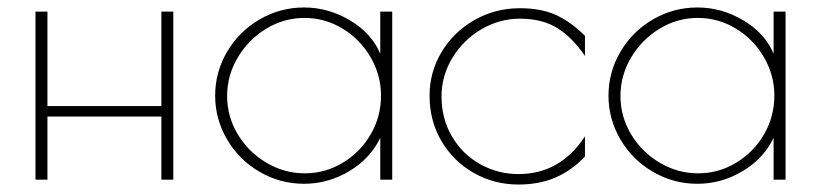

<svg xmlns="http://www.w3.org/2000/svg" viewBox="-20 -481 2186 514"><path d="M75 -450H107V-197H412V-450H444V0H412V-169H107V0H75Z M556 -225Q556 -288 588 -342.5Q620 -397 675 -429Q730 -461 794 -461Q859 -461 917 -426.5Q975 -392 998 -337V-450H1030V0H998V-112Q971 -56 914.5 -22.5Q858 11 794 11Q730 11 675 -21Q620 -53 588 -107.5Q556 -162 556 -225ZM1000 -225Q1000 -280 972 -328Q944 -376 897 -404.5Q850 -433 795 -433Q740 -433 692.5 -404Q645 -375 616.5 -327Q588 -279 588 -224Q588 -169 616.5 -121.5Q645 -74 693 -45.5Q741 -17 796 -17Q851 -17 898 -45.5Q945 -74 972.5 -121.5Q1000 -169 1000 -225Z M1130 -225Q1130 -288 1162 -341.5Q1194 -395 1249.5 -427Q1305 -459 1372 -459Q1428 -459 1468 -441Q1508 -423 1546 -385V-331Q1513 -380 1472.5 -405.5Q1432 -431 1372 -431Q1317 -431 1268.5 -402.5Q1220 -374 1191 -326Q1162 -278 1162 -223Q1162 -163 1190 -115.5Q1218 -68 1265.5 -41.5Q1313 -15 1368 -15Q1480 -15 1546 -116V-62Q1510 -24 1466.5 -5.5Q1423 13 1368 13Q1303 13 1248.5 -18Q1194 -49 1162 -103Q1130 -157 1130 -225Z M1609 -225Q1609 -288 1641 -342.5Q1673 -397 1728 -429Q1783 -461 1847 -461Q1912 -461 1970 -426.5Q2028 -392 2051 -337V-450H2083V0H2051V-112Q2024 -56 1967.5 -22.5Q1911 11 1847 11Q1783 11 1728 -21Q1673 -53 1641 -107.5Q1609 -162 1609 -225ZM2053 -225Q2053 -280 2025 -328Q1997 -376 1950 -404.5Q1903 -433 1848 -433Q1793 -433 1745.5 -404Q1698 -375 1669.5 -327Q1641 -279 1641 -224Q1641 -169 1669.5 -121.5Q1698 -74 1746 -45.5Q1794 -17 1849 -17Q1904 -17 1951 -45.5Q1998 -74 2025.5 -121.5Q2053 -169 2053 -225Z"/></svg>

Font: Poiret One
Style: Regular
Weight: 400
Designer: Denis Masharov (denis.masharov@gmail.com), Cyreal (Charset Expansion)
Foundry: Denis Masharov
Version: Version 1.101